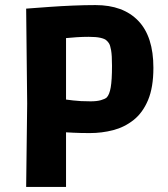

<svg xmlns="http://www.w3.org/2000/svg" viewBox="-20 -736 661 756"><path d="M83 0 87 -328 83 -702Q83 -702 109.5 -704Q136 -706 177.5 -709Q219 -712 266.5 -714Q314 -716 356 -716Q465 -716 524.5 -654Q584 -592 584 -469Q584 -392 563 -342Q542 -292 506 -263.5Q470 -235 425.5 -223.5Q381 -212 334 -212Q296 -212 268 -213.5Q240 -215 240 -215V0ZM337 -337Q361 -337 377 -341.5Q393 -346 400 -352Q411 -363 416 -392Q421 -421 421 -477Q421 -518 417.5 -538Q414 -558 409 -565.5Q404 -573 399 -577Q393 -583 376 -587Q359 -591 329 -591Q306 -591 282.5 -589.5Q259 -588 240 -586V-344Q240 -344 268 -340.5Q296 -337 337 -337Z"/></svg>

Font: Ruda SemiBold
Style: Bold
Weight: 900
Designer: Mariela Monsalve and Angelina Sanchez
Foundry: Mariela Monsalve and Angelina Sanchez
Version: Version 2.000